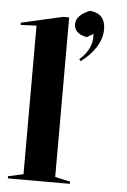

<svg xmlns="http://www.w3.org/2000/svg" viewBox="-55 -828 576 869"><g transform="rotate(5 233.0 -394.0)"><path d="M227 -750H199L11 -707V-697L83 -700V-25L14 -10V0H296V-10L227 -25ZM314 -668 343 -685C349 -626 313 -586 289 -566L296 -557C350 -598 389 -650 389 -710C389 -773 348 -785 319 -788C278 -772 256 -750 256 -722C256 -703 265 -677 314 -668Z"/></g></svg>

Font: Mazius Display
Style: Bold
Weight: 700
Designer: Alberto Casagrande & Collletttivo
Foundry: Collletttivo
Version: Version 2.000;Glyphs 3.2 (3221)